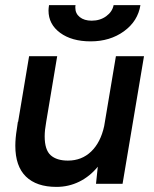

<svg xmlns="http://www.w3.org/2000/svg" viewBox="-20 -720 604 752"><path d="M363 -67Q332 -29 290.5 -8.5Q249 12 201 12Q123 12 81.5 -28.5Q40 -69 40 -149Q40 -179 46 -215L50 -243H51L94 -500H204L161 -243Q155 -210 155 -186Q155 -133 178.5 -112Q202 -91 246 -91Q300 -91 337 -126.5Q374 -162 388 -226L434 -500H544L460 0H356ZM170 -679Q170 -686 172 -700H276Q275 -697 275 -690Q275 -667 292.5 -653Q310 -639 339 -639Q372 -639 396 -656.5Q420 -674 425 -700H530Q520 -637 465.5 -597.5Q411 -558 335 -558Q261 -558 215.5 -591.5Q170 -625 170 -679Z"/></svg>

Font: Oak Sans Semibold
Style: Italic
Weight: 600
Italic angle: -9.49998°
Foundry: Erik Kennedy, Walven
Version: Version 1.000